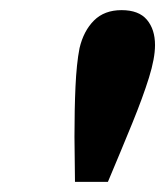

<svg xmlns="http://www.w3.org/2000/svg" viewBox="-20 -740 326 379"><path d="M220 -720Q254 -720 270 -701Q286 -682 286 -651Q286 -625 274 -586.5Q262 -548 241 -496.5Q220 -445 193 -381H128L127 -470Q127 -497 127.5 -522Q128 -547 129 -569Q130 -591 132 -610.5Q134 -630 137 -645Q145 -679 165.5 -699.5Q186 -720 220 -720Z"/></svg>

Font: Source Serif 4 ExtraBold
Style: Italic
Weight: 800
Italic angle: -12°
Designer: Frank Grießhammer
Foundry: Adobe Systems Incorporated
Version: Version 4.004;hotconv 1.0.116;makeotfexe 2.5.65601